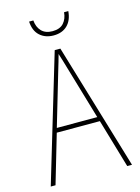

<svg xmlns="http://www.w3.org/2000/svg" viewBox="-133 -976 765 1050"><g transform="rotate(-15 250.0 -451.0)"><path d="M20 0 234 -715H266L480 0H453L372 -276H128L47 0ZM224 -603 135 -301H364L275 -603Q269 -624 263 -644Q257 -664 249 -689Q243 -667 237 -646.5Q231 -626 224 -603ZM250 -794Q203 -794 172.5 -821.5Q142 -849 139 -902H163Q166 -864 188 -841Q210 -818 250 -818Q292 -818 313 -841.5Q334 -865 337 -902H361Q357 -851 328 -822.5Q299 -794 250 -794Z"/></g></svg>

Font: Noto Sans Mono ExtraCondensed Thin
Style: Regular
Weight: 100
Width: 2
Designer: Monotype Design Team
Foundry: Monotype Imaging Inc.
Version: Version 2.014; ttfautohint (v1.8.4.7-5d5b)